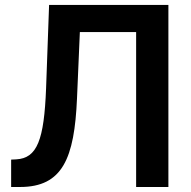

<svg xmlns="http://www.w3.org/2000/svg" viewBox="-20 -747 764 767"><path d="M24.5 0H60C230.1 0 277.3 -114.7 287.6 -353.7L299 -619H523.8V0H652.7V-727.3H176.1L164.1 -394.5C156.2 -188.2 128.6 -115.1 45.1 -110.4L24.5 -109.4Z"/></svg>

Font: Margiela Sans Semi Bold
Style: Regular
Weight: 600
Designer: Stefan Endress, Andreas Faust
Version: Version 1.100;FEAKit 1.0